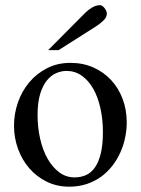

<svg xmlns="http://www.w3.org/2000/svg" viewBox="-20 -701 540 736"><path d="M465.8 -231.9Q465.8 -203.1 459.7 -173.6Q453.6 -144 441.4 -116.7Q429.2 -89.4 410.6 -65.4Q392.1 -41.5 367.7 -23.7Q343.3 -5.9 312.5 4.4Q281.7 14.6 245.1 14.6Q198.2 14.6 159.4 -4.4Q120.6 -23.4 92.5 -55.7Q64.5 -87.9 49.1 -130.4Q33.7 -172.9 33.7 -219.2Q33.7 -264.6 48.6 -307.9Q63.5 -351.1 91.6 -384.8Q119.6 -418.5 159.7 -439.2Q199.7 -460 250 -460Q298.3 -460 337.9 -442.4Q377.4 -424.8 406 -394Q434.6 -363.3 450.2 -321.5Q465.8 -279.8 465.8 -231.9ZM374.5 -194.3Q374.5 -244.1 364.7 -287.1Q355 -330.1 336.9 -361.6Q318.8 -393.1 293 -411.1Q267.1 -429.2 234.9 -429.2Q215.8 -429.2 196 -420.9Q176.3 -412.6 160.2 -393.1Q144 -373.5 134 -341.1Q124 -308.6 124 -259.8Q124 -211.9 134 -168.5Q144 -125 162.6 -92.3Q181.2 -59.6 207.3 -40.3Q233.4 -21 265.6 -21Q290 -21 310.1 -30Q330.1 -39.1 344.2 -59.6Q358.4 -80.1 366.5 -113.3Q374.5 -146.5 374.5 -194.3ZM389.6 -649.4Q389.6 -635.3 377.2 -623Q364.7 -610.8 349.1 -600.6L204.6 -508.8H164.6L303.2 -648.4Q315.9 -661.6 331.8 -671.4Q347.7 -681.2 363.8 -681.2Q367.7 -681.2 372.1 -678.2Q376.5 -675.3 380.4 -670.4Q384.3 -665.5 387 -659.9Q389.6 -654.3 389.6 -649.4Z"/></svg>

Font: Doulos SIL Afr
Style: Regular
Weight: 400
Designer: Walt Agee, Victor Gaultney, Peter Martin, Debbi Hosken, Becca Hirsbrunner
Foundry: SIL International
Version: Version 5.000